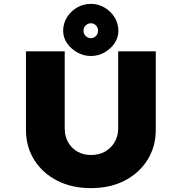

<svg xmlns="http://www.w3.org/2000/svg" viewBox="-20 -965 939 991"><path d="M449 6Q350 6 274.5 -33Q199 -72 156.5 -140Q114 -208 114 -295V-700H314V-302Q314 -262 331.5 -231Q349 -200 379.5 -182.5Q410 -165 449 -165Q491 -165 522 -182.5Q553 -200 571.5 -231Q590 -262 590 -302V-700H784V-295Q784 -208 741.5 -140Q699 -72 624 -33Q549 6 449 6ZM449 -676Q411 -676 378.5 -694.5Q346 -713 326 -742Q306 -771 306 -806Q306 -844 325.5 -875.5Q345 -907 377.5 -926Q410 -945 449 -945Q487 -945 519.5 -926Q552 -907 571.5 -875.5Q591 -844 591 -806Q591 -771 571.5 -742Q552 -713 519.5 -694.5Q487 -676 449 -676ZM449 -768Q464 -768 475 -779Q486 -790 486 -806Q486 -823 475 -834Q464 -845 449 -845Q434 -845 422.5 -834Q411 -823 411 -806Q411 -790 422.5 -779Q434 -768 449 -768Z"/></svg>

Font: Lexend Exa ExtraBold
Style: Regular
Weight: 800
Designer: Bonnie Shaver-Troup, Thomas Jockin
Foundry: Lexend
Version: Version 1.007